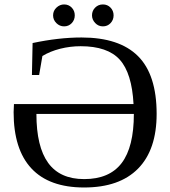

<svg xmlns="http://www.w3.org/2000/svg" viewBox="-20 -830 762 860"><path d="M341.3 -623Q294.4 -623 249.3 -611.6Q204.1 -600.1 169.9 -579.1L155.3 -494.1H123L126 -637.2Q243.2 -662.1 345.2 -662.1Q514.2 -662.1 597.9 -578.9Q681.6 -495.6 681.6 -319.8Q681.6 -159.2 598.4 -74.7Q515.1 9.8 356.9 9.8Q200.2 9.8 120.6 -75.7Q41 -161.1 41 -327.6L42.5 -363.8H578.1Q570.8 -502.4 516.4 -562.7Q461.9 -623 341.3 -623ZM356.9 -27.8Q470.2 -27.8 524.9 -99.6Q579.6 -171.4 579.6 -319.8H143.1Q143.1 -172.9 195.8 -100.3Q248.5 -27.8 356.9 -27.8ZM488.8 -761.2Q488.8 -740.7 475.1 -726.3Q461.4 -711.9 440.9 -711.9Q420.4 -711.9 406.2 -727.1Q392.1 -742.2 392.1 -761.2Q392.1 -781.7 406.2 -795.9Q420.4 -810.1 440.9 -810.1Q461.4 -810.1 475.1 -795.9Q488.8 -781.7 488.8 -761.2ZM314.9 -761.2Q314.9 -740.7 301.3 -726.3Q287.6 -711.9 267.1 -711.9Q247.1 -711.9 232.4 -726.6Q217.8 -741.2 217.8 -761.2Q217.8 -781.7 232.9 -795.9Q248 -810.1 267.1 -810.1Q287.6 -810.1 301.3 -795.9Q314.9 -781.7 314.9 -761.2Z"/></svg>

Font: Times New Roman
Style: Regular
Weight: 400
Designer: Steve Matteson
Foundry: Ascender Corporation
Version: Version 2.00.3